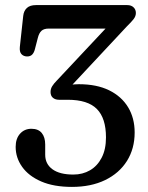

<svg xmlns="http://www.w3.org/2000/svg" viewBox="-20 -720 580 754"><path d="M242.8 -364.4 237.6 -383.3Q243.2 -385.3 252.4 -386.6Q261.6 -387.9 271.7 -388.6Q281.7 -389.3 289.8 -389.3Q359.8 -389.3 408.6 -365.4Q457.3 -341.4 483.1 -298.8Q508.8 -256.2 508.8 -199.7Q508.8 -136.1 478.5 -87.8Q448.1 -39.6 392.8 -12.8Q337.4 14 262.5 14Q191 14 141.7 -7.4Q92.4 -28.9 67 -64.7Q41.5 -100.5 41.5 -143.2Q41.5 -175.9 58.9 -195.1Q76.3 -214.3 103.3 -214.3Q130.4 -214.3 144 -197.7Q157.5 -181.1 157.5 -152.5V-112.4Q157.5 -75.9 186.1 -55.2Q214.6 -34.5 267.9 -34.5Q304.7 -34.5 333.5 -51.3Q362.3 -68 379.2 -100.6Q396.2 -133.1 396.2 -180.3Q396.2 -255.9 360.4 -292Q324.7 -328.2 245.8 -328.2H211.7Q197 -328.2 187.8 -336Q178.5 -343.9 178.5 -358.6Q178.5 -371 185 -381.5Q191.5 -392 202.8 -403.4L436.7 -652.7L440.8 -607.8H172.2Q152.4 -607.8 142.9 -599Q133.3 -590.2 128.6 -571.4L117 -526.6Q113.8 -513.5 106.4 -505.7Q98.9 -498 85.8 -498.3Q72.6 -498.6 64.3 -507.4Q56 -516.3 57.9 -535.6L71.2 -657.7Q73.4 -677.6 85.7 -688.8Q97.9 -700 121.2 -700H479.6Q495.4 -700 504.5 -691.2Q513.6 -682.5 513.6 -669Q513.6 -656.4 504.6 -644.8Q495.6 -633.3 479.2 -617.4Z"/></svg>

Font: Fraunces SuperSoft
Style: Regular
Weight: 900
Version: Version 1.000;[b76b70a41]